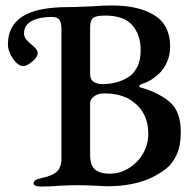

<svg xmlns="http://www.w3.org/2000/svg" viewBox="-20 -678 719 703"><path d="M103 -7Q103 -20 132 -26Q171 -34 188 -49.5Q205 -65 205 -98V-572Q205 -595 197.5 -605.5Q190 -616 169 -616Q124 -616 96 -601Q68 -586 68 -556Q68 -544 75 -535Q82 -526 95 -515Q97 -513 104 -507Q111 -501 114.5 -495.5Q118 -490 118 -484Q118 -469 98 -452.5Q78 -436 66 -436Q46 -436 27.5 -463Q9 -490 9 -516Q9 -583 62 -617.5Q115 -652 230 -652Q257 -652 283 -653.5Q309 -655 320 -655Q355 -658 390 -658Q488 -658 545.5 -622Q603 -586 603 -508Q603 -477 591.5 -451Q580 -425 563 -409Q547 -394 532 -385Q517 -376 494 -368Q490 -366 490 -362.5Q490 -359 494 -358Q559 -340 600.5 -305.5Q642 -271 642 -194Q642 -143 626 -110Q610 -77 588.5 -60.5Q567 -44 538 -29Q470 4 373 4Q363 4 331 2Q291 0 263 0Q241 0 199 2Q168 5 129 5Q117 5 110 2Q103 -1 103 -7ZM455 -399Q469 -408 482 -432Q495 -456 495 -494Q495 -550 464.5 -585.5Q434 -621 365 -621Q330 -621 320 -611.5Q310 -602 310 -578V-407Q310 -386 323.5 -378Q337 -370 354 -370Q413 -370 455 -399ZM523 -188Q523 -270 458 -312Q443 -322 418.5 -329Q394 -336 363 -336Q338 -336 324 -325Q310 -314 310 -301V-110Q310 -73 328 -57.5Q346 -42 382 -42Q418 -42 450.5 -61.5Q483 -81 503 -114.5Q523 -148 523 -188Z"/></svg>

Font: EB Garamond Medium
Style: Regular
Weight: 500
Designer: Georg Duffner and Octavio Pardo
Foundry: Georg Duffner
Version: Version 1.000